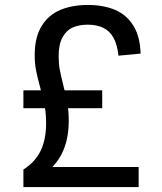

<svg xmlns="http://www.w3.org/2000/svg" viewBox="-20 -762 660 782"><path d="M544.7 -81.8V0H75.3V-71.5Q124 -102.7 145.9 -148.8Q167.8 -195 167.8 -259.8Q167.8 -298.2 161.9 -329.8Q156 -361.3 144.2 -403.5Q132.8 -445.3 127.1 -474.2Q121.3 -503 121.3 -537.2Q121.3 -609.7 149.2 -655.4Q177.2 -701.2 225.5 -721.5Q273.8 -741.8 338.3 -741.8Q402 -741.8 449.2 -721.5Q496.3 -701.2 523.5 -657Q550.7 -612.8 552.7 -543.7L462.5 -535.2Q457.8 -580.5 442.2 -608.3Q426.7 -636.2 400.5 -648.8Q374.3 -661.5 337.2 -661.5Q302.8 -661.5 276.6 -650.1Q250.3 -638.7 234.6 -610Q218.8 -581.3 218.8 -531.8Q218.8 -503.5 223.5 -478.2Q228.2 -453 238 -414.3Q249 -370.2 254.5 -339.2Q260 -308.2 260 -270.7Q260 -190.2 230.6 -133.8Q201.2 -77.5 146 -44.5L148.3 -81.8ZM75.3 -321.2V-394.2H396.3V-321.2Z"/></svg>

Font: Monaspace Radon Var
Style: Regular
Weight: 400
Designer: Riley Cran and the Lettermatic Team
Version: Version 1.000 (Monaspace Radon Var)